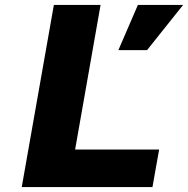

<svg xmlns="http://www.w3.org/2000/svg" viewBox="-20 -757 761 777"><path d="M68 0 198 -737H387L284 -152H624L597 0ZM459 -554 538 -737H721L575 -554Z"/></svg>

Font: Tomorrow
Style: Bold Italic
Weight: 700
Italic angle: -10°
Designer: Tony de Marco, Monica Rizzolli
Foundry: Just in Type
Version: Version 2.002